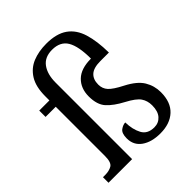

<svg xmlns="http://www.w3.org/2000/svg" viewBox="-213 -891 1029 1029"><g transform="rotate(-45 301.0 -376.5)"><path d="M404 10Q338 10 297.5 -18.5Q257 -47 257 -99Q257 -138 276 -151.5Q295 -165 312 -165Q313 -111 333 -73.5Q353 -36 404 -36Q437 -36 458 -59.5Q479 -83 479 -128Q479 -163 461.5 -188.5Q444 -214 389 -243Q332 -273 302 -306Q272 -339 272 -402Q272 -463 310 -500Q348 -537 424 -537Q424 -630 398 -674Q372 -718 310 -718Q254 -718 226.5 -680.5Q199 -643 199 -580V0H20V-42H36Q67 -42 87.5 -54Q108 -66 108 -114V-488H31V-536H108V-567Q108 -640 135 -683Q162 -726 207.5 -744.5Q253 -763 311 -763Q388 -763 432.5 -731.5Q477 -700 495.5 -639.5Q514 -579 515 -492H451Q399 -492 376 -471Q353 -450 353 -411Q353 -380 372.5 -358.5Q392 -337 447 -309Q513 -275 537.5 -234Q562 -193 562 -145Q562 -69 519.5 -29.5Q477 10 404 10Z"/></g></svg>

Font: Noto Serif Lao SemCond
Style: Regular
Weight: 400
Width: 4
Designer: Monotype Design Team
Foundry: Monotype Imaging Inc.
Version: Version 2.004; ttfautohint (v1.8.4.7-5d5b)